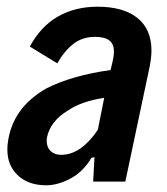

<svg xmlns="http://www.w3.org/2000/svg" viewBox="-20 -542 498 573"><path d="M432 -391Q432 -372 427 -345L354 0H258L262 -73L253 -71Q228 -29 190 -9Q152 11 118 11Q65 11 33.5 -18.5Q2 -48 2 -95Q2 -107 3 -113Q15 -220 120 -279Q196 -317 310 -333L314 -350Q320 -373 320 -388Q320 -411 306 -421.5Q292 -432 264 -432Q226 -432 199 -411Q172 -390 151 -353L69 -403Q102 -464 153.5 -493Q205 -522 271 -522Q348 -522 390 -488.5Q432 -455 432 -391ZM272 -155 291 -250Q224 -240 184 -213Q130 -181 120 -131Q117 -107 129 -93.5Q141 -80 163 -80Q194 -80 222 -100.5Q250 -121 272 -155Z"/></svg>

Font: Decalotype SemiBold Italic
Style: Regular
Weight: 600
Italic angle: -12°
Designer: Alfredo Marco Pradil
Foundry: Alfredo Marco Pradil
Version: Version 1.0